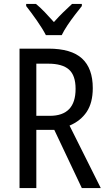

<svg xmlns="http://www.w3.org/2000/svg" viewBox="-20 -963 549 983"><path d="M228 -714Q345 -714 400 -663.5Q455 -613 455 -512Q455 -437 424 -390.5Q393 -344 336 -320L496 0H399L258 -298H166V0H80V-714ZM227 -637H166V-370H235Q367 -370 367 -508Q367 -577 333 -607Q299 -637 227 -637ZM215 -783Q198 -816 169 -857.5Q140 -899 114 -932V-943H164Q185 -926 209 -901Q233 -876 256 -850Q282 -879 302.5 -899Q323 -919 349 -943H399V-932Q383 -912 363 -886Q343 -860 325 -833Q307 -806 296 -783Z"/></svg>

Font: Noto Sans Hebrew Condensed
Style: Regular
Weight: 400
Width: 3
Designer: Monotype Design Team
Foundry: Monotype Imaging Inc.
Version: Version 2.004; ttfautohint (v1.8.4.7-5d5b)